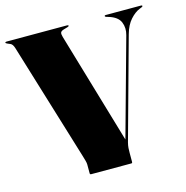

<svg xmlns="http://www.w3.org/2000/svg" viewBox="-110 -798 870 896"><g transform="rotate(-15 325.0 -350.0)"><path d="M473.5 -696Q473.5 -700 478.5 -700H650.5Q655.5 -700 655.5 -696Q655.5 -693.5 649.5 -691L639.5 -687Q616 -677.5 593.8 -652.5Q571.5 -627.5 560 -586L425.5 -98.5Q422 -84.5 421.2 -73Q420.5 -61.5 420.5 -49V-6Q420.5 0 415.5 0H221.5Q215.5 0 215.5 -6V-48.5Q215.5 -55.5 212.5 -66.8Q209.5 -78 205.5 -91L31.5 -661Q25.5 -679.5 15.5 -684L1.5 -690Q-6.5 -693.5 -6.5 -696Q-6.5 -700 -0.5 -700H293Q299 -700 299 -696Q299 -693.5 291 -691L274 -686Q260 -682 257.2 -675Q254.5 -668 259 -653L417.5 -115L547.5 -584Q557 -617.5 545 -646.2Q533 -675 489.5 -688L479.5 -691Q473.5 -693 473.5 -696Z"/></g></svg>

Font: Fraunces 144pt Black
Style: Regular
Weight: 900
Version: Version 1.000;[0bf87f6ff]